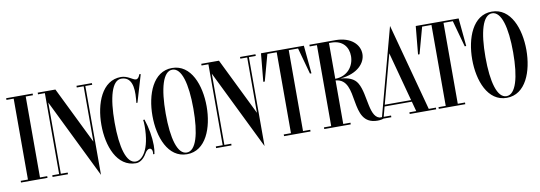

<svg xmlns="http://www.w3.org/2000/svg" viewBox="-59 -1128 4418 1570"><g transform="rotate(-10 2150.0 -342.5)"><path d="M241 -700H21V-686H81V-14H21V0H241V-14H181V-686H241Z M733 -700H605V-686H662V-226.6L430 -700H283V-686H340V-14H283V0H411V-14H354V-605.5L676 52V-686H733Z M1093.5 -330C1095.5 -321 1097 -301 1097 -280C1097 -82 1029 -6 975 -6C898 -6 860 -142 860 -350C860 -558 898 -694 975 -694C1060 -694 1075 -609 1066 -510L1063 -477H1072L1139 -703L1128 -705C1118 -679 1109 -667 1093 -667C1070 -667 1031 -708 975 -708C817 -708 750 -526 750 -350C750 -174 817 8 975 8C1006.5 8 1039.6 -13.6 1064.9 -57.9C1077.5 -79.9 1091.9 -89.8 1103.5 -89.8C1120 -89.8 1131 -71 1125 -40H1136C1140.5 -60.5 1143 -85 1143 -112C1143 -177.5 1129.5 -258 1104.5 -332Z M1399 -708C1241 -708 1174 -526 1174 -350C1174 -174 1241 8 1399 8C1557 8 1624 -174 1624 -350C1624 -526 1557 -708 1399 -708ZM1399 -6C1322 -6 1284 -142 1284 -350C1284 -558 1322 -694 1399 -694C1476 -694 1514 -558 1514 -350C1514 -142 1476 -6 1399 -6Z M2091 -700H1963V-686H2020V-226.6L1788 -700H1641V-686H1698V-14H1641V0H1769V-14H1712V-605.5L2034 52V-686H2091Z M2493 -700H2137L2115 -467H2127.4L2187.5 -686H2265V-14H2205V0H2425V-14H2365V-686H2442.4L2502.6 -467H2515Z M3029 -14C3026 -13.1 3021 -12.1 3018 -12.1C2913 -12.1 2939 -217 2880 -317C2854.3 -362.2 2803.6 -378.9 2740.9 -384C2885.1 -397.4 2953 -475.4 2953 -551C2953 -630.2 2882.5 -698.5 2759 -700V-700H2539V-686H2599V-14H2539V0H2759V-14H2699V-375.4C2893.9 -358.9 2743.5 8 2981 8C3004 8 3024 4 3032 -1ZM2718 -686C2814.8 -686 2858 -623 2858 -550C2858 -467 2801.1 -390.5 2699 -389V-686Z M3214.9 -737 3162.9 -544V-543.7L3020.6 -14H2967.9V0H3095.9V-14H3034.9L3056.9 -96H3283.1L3305.1 -14H3248.4V0H3468.4V-14H3409.1ZM3170.1 -517 3279.3 -110H3060.7Z M3778 -700H3422L3400 -467H3412.4L3472.5 -686H3550V-14H3490V0H3710V-14H3650V-686H3727.4L3787.6 -467H3800Z M4054 -708C3896 -708 3829 -526 3829 -350C3829 -174 3896 8 4054 8C4212 8 4279 -174 4279 -350C4279 -526 4212 -708 4054 -708ZM4054 -6C3977 -6 3939 -142 3939 -350C3939 -558 3977 -694 4054 -694C4131 -694 4169 -558 4169 -350C4169 -142 4131 -6 4054 -6Z"/></g></svg>

Font: Picaflor 36 pt
Style: Regular
Weight: 400
Designer: Ariel Martín Pérez
Foundry: Tunera Type Foundry
Version: Version 1.000;hotconv 1.0.109;makeotfexe 2.5.65596